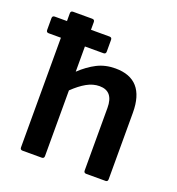

<svg xmlns="http://www.w3.org/2000/svg" viewBox="-130 -785 818 887"><g transform="rotate(20 278.5 -341.5)"><path d="M79 0Q67 0 67 -12V-551H7Q-5 -551 -5 -563V-621Q-5 -633 7 -633H67V-671Q67 -683 79 -683H173Q185 -683 185 -671V-633H276Q288 -633 288 -621V-563Q288 -551 276 -551H185V-427Q223 -463 263 -483.5Q303 -504 353 -504Q498 -504 498 -339V-12Q498 0 487 0H392Q380 0 380 -12V-320Q380 -402 312 -402Q280 -402 249 -384.5Q218 -367 185 -335V-12Q185 0 173 0Z"/></g></svg>

Font: Sofia Sans
Style: Bold
Weight: 700
Designer: Botio Nikoltchev, Ani Petrova
Foundry: lettersoup
Version: Version 4.100; ttfautohint (v1.8.4.7-5d5b)